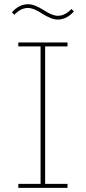

<svg xmlns="http://www.w3.org/2000/svg" viewBox="-20 -902 412 922"><path d="M256.8 -808.1Q226.6 -808.1 180.2 -837.9Q141.1 -863.8 113.8 -863.8Q80.1 -863.8 48.8 -831.1L37.1 -842.8Q71.8 -881.8 115.2 -881.8Q145.5 -881.8 191.9 -852.1Q231 -826.2 257.8 -826.2Q292 -826.2 323.2 -858.9L335 -847.2Q300.3 -808.1 256.8 -808.1ZM67.9 0V-19H174.8V-679.2H67.9V-698.2H304.2V-679.2H196.8V-19H304.2V0Z"/></svg>

Font: Anuphan Thin
Style: Regular
Weight: 250
Designer: Mike Abbink, Paul van der Laan, Pieter van Rosmalen, Mint Tantisuwanna
Foundry: Bold Monday; Cadson Demak
Version: Version 3.002;hotconv 1.0.109;makeotfexe 2.5.65596